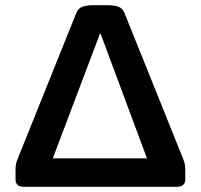

<svg xmlns="http://www.w3.org/2000/svg" viewBox="-20 -722 775 742"><path d="M73 0Q40 0 40 -29V-63Q40 -79 42 -88.5Q44 -98 49 -110L275 -672Q282 -690 298.5 -696Q315 -702 343 -702H393Q421 -702 437.5 -696Q454 -690 461 -672L687 -110Q692 -98 694 -88.5Q696 -79 696 -63V-29Q696 0 663 0ZM366 -591 184 -110H548L369 -591Z"/></svg>

Font: Asap Expanded SemiBold
Style: Regular
Weight: 600
Width: 7
Designer: Pablo Cosgaya
Foundry: Omnibus-Type
Version: Version 3.001; ttfautohint (v1.8.4.7-5d5b)